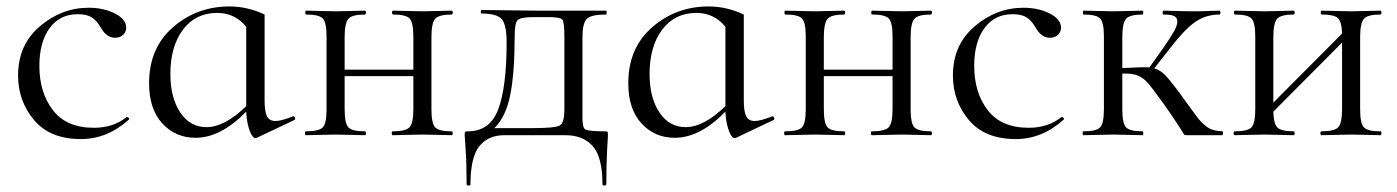

<svg xmlns="http://www.w3.org/2000/svg" viewBox="-20 -419 4330 595"><path d="M231 12Q135 12 85.5 -47Q36 -106 36 -185Q36 -280 103.5 -337.5Q171 -395 255 -395Q300 -395 334.5 -378Q369 -361 371 -336Q372 -322 362.5 -312Q353 -302 336 -302Q310 -302 292 -334Q280 -355 264.5 -365Q249 -375 221 -375Q165 -375 133.5 -331.5Q102 -288 102 -215Q102 -132 144 -77.5Q186 -23 271 -23Q331 -23 372 -56Q374 -57 376.5 -55.5Q379 -54 380 -52Q381 -50 379 -48Q312 12 231 12Z M887 -58Q892 -60 894 -54.5Q896 -49 892 -47L776 8Q773 9 771 9Q766 9 760 -0.5Q754 -10 749 -29.5Q744 -49 743 -73Q664 8 586 8Q524 8 483 -36.5Q442 -81 442 -161Q442 -270 516 -334.5Q590 -399 691 -399Q747 -399 800 -374V-107Q800 -73 807.5 -58.5Q815 -44 834 -44Q851 -44 887 -58ZM620 -25Q676 -25 743 -90V-336Q708 -379 653 -379Q586 -379 547 -327Q508 -275 508 -190Q508 -116 538.5 -70.5Q569 -25 620 -25Z M1380 -12Q1383 -12 1383 -6Q1383 0 1380 0Q1368 0 1338 -1Q1308 -2 1290 -2Q1272 -2 1240 -1Q1208 0 1197 0Q1194 0 1194 -6Q1194 -12 1197 -12Q1237 -12 1249 -24.5Q1261 -37 1261 -81V-183H1048V-81Q1048 -37 1059.5 -24.5Q1071 -12 1111 -12Q1114 -12 1114 -6Q1114 0 1111 0Q1100 0 1069 -1Q1038 -2 1021 -2Q1003 -2 971.5 -1Q940 0 928 0Q925 0 925 -6Q925 -12 928 -12Q969 -12 980.5 -24.5Q992 -37 992 -81V-305Q992 -349 980.5 -361.5Q969 -374 929 -374Q926 -374 926 -380Q926 -386 929 -386Q940 -386 971.5 -385Q1003 -384 1021 -384Q1039 -384 1069.5 -385Q1100 -386 1111 -386Q1114 -386 1114 -380Q1114 -374 1111 -374Q1071 -374 1059.5 -360.5Q1048 -347 1048 -303V-203H1261V-305Q1261 -349 1249.5 -361.5Q1238 -374 1198 -374Q1195 -374 1195 -380Q1195 -386 1198 -386Q1209 -386 1240.5 -385Q1272 -384 1290 -384Q1308 -384 1338.5 -385Q1369 -386 1380 -386Q1383 -386 1383 -380Q1383 -374 1380 -374Q1340 -374 1328.5 -360.5Q1317 -347 1317 -303V-81Q1317 -37 1328.5 -24.5Q1340 -12 1380 -12Z M1855 -12Q1862 -12 1863 -10Q1864 -8 1864 0Q1864 2 1861.5 45Q1859 88 1859 152Q1859 156 1853 156Q1847 156 1847 152Q1847 68 1817 34Q1787 0 1733 0H1542Q1493 0 1465.5 34Q1438 68 1438 152Q1438 156 1432 156Q1426 156 1426 152Q1426 86 1423 44.5Q1420 3 1420 0Q1420 -9 1421.5 -10.5Q1423 -12 1430 -12Q1499 -12 1524.5 -81.5Q1550 -151 1550 -288Q1550 -342 1535 -359.5Q1520 -377 1473 -377Q1470 -377 1470 -382.5Q1470 -388 1473 -388Q1484 -388 1558.5 -387Q1633 -386 1646 -386H1858Q1860 -386 1860 -380Q1860 -374 1858 -374Q1812 -374 1798.5 -360.5Q1785 -347 1785 -303V-81Q1785 -75 1785 -64Q1784 -25 1793 -18.5Q1802 -12 1855 -12ZM1729 -81V-305Q1729 -351 1722.5 -358.5Q1716 -366 1679 -366H1634Q1593 -366 1584 -356.5Q1575 -347 1575 -308Q1575 -195 1561.5 -126Q1548 -57 1512 -22H1631Q1700 -22 1714.5 -30Q1729 -38 1729 -81Z M2372 -58Q2377 -60 2379 -54.5Q2381 -49 2377 -47L2261 8Q2258 9 2256 9Q2251 9 2245 -0.5Q2239 -10 2234 -29.5Q2229 -49 2228 -73Q2149 8 2071 8Q2009 8 1968 -36.5Q1927 -81 1927 -161Q1927 -270 2001 -334.5Q2075 -399 2176 -399Q2232 -399 2285 -374V-107Q2285 -73 2292.5 -58.5Q2300 -44 2319 -44Q2336 -44 2372 -58ZM2105 -25Q2161 -25 2228 -90V-336Q2193 -379 2138 -379Q2071 -379 2032 -327Q1993 -275 1993 -190Q1993 -116 2023.5 -70.5Q2054 -25 2105 -25Z M2865 -12Q2868 -12 2868 -6Q2868 0 2865 0Q2853 0 2823 -1Q2793 -2 2775 -2Q2757 -2 2725 -1Q2693 0 2682 0Q2679 0 2679 -6Q2679 -12 2682 -12Q2722 -12 2734 -24.5Q2746 -37 2746 -81V-183H2533V-81Q2533 -37 2544.5 -24.5Q2556 -12 2596 -12Q2599 -12 2599 -6Q2599 0 2596 0Q2585 0 2554 -1Q2523 -2 2506 -2Q2488 -2 2456.5 -1Q2425 0 2413 0Q2410 0 2410 -6Q2410 -12 2413 -12Q2454 -12 2465.5 -24.5Q2477 -37 2477 -81V-305Q2477 -349 2465.5 -361.5Q2454 -374 2414 -374Q2411 -374 2411 -380Q2411 -386 2414 -386Q2425 -386 2456.5 -385Q2488 -384 2506 -384Q2524 -384 2554.5 -385Q2585 -386 2596 -386Q2599 -386 2599 -380Q2599 -374 2596 -374Q2556 -374 2544.5 -360.5Q2533 -347 2533 -303V-203H2746V-305Q2746 -349 2734.5 -361.5Q2723 -374 2683 -374Q2680 -374 2680 -380Q2680 -386 2683 -386Q2694 -386 2725.5 -385Q2757 -384 2775 -384Q2793 -384 2823.5 -385Q2854 -386 2865 -386Q2868 -386 2868 -380Q2868 -374 2865 -374Q2825 -374 2813.5 -360.5Q2802 -347 2802 -303V-81Q2802 -37 2813.5 -24.5Q2825 -12 2865 -12Z M3128 12Q3032 12 2982.5 -47Q2933 -106 2933 -185Q2933 -280 3000.5 -337.5Q3068 -395 3152 -395Q3197 -395 3231.5 -378Q3266 -361 3268 -336Q3269 -322 3259.5 -312Q3250 -302 3233 -302Q3207 -302 3189 -334Q3177 -355 3161.5 -365Q3146 -375 3118 -375Q3062 -375 3030.5 -331.5Q2999 -288 2999 -215Q2999 -132 3041 -77.5Q3083 -23 3168 -23Q3228 -23 3269 -56Q3271 -57 3273.5 -55.5Q3276 -54 3277 -52Q3278 -50 3276 -48Q3209 12 3128 12Z M3768 -12Q3770 -12 3770 -6Q3770 0 3768 0H3658Q3655 0 3653.5 -0.5Q3652 -1 3650.5 -1.5Q3649 -2 3647.5 -5Q3646 -8 3643.5 -12Q3641 -16 3636 -23.5Q3631 -31 3625 -40.5Q3619 -50 3609 -64.5Q3599 -79 3587 -96Q3551 -146 3537.5 -161.5Q3524 -177 3507 -184.5Q3490 -192 3458 -191V-81Q3458 -37 3469.5 -24.5Q3481 -12 3521 -12Q3523 -12 3523 -6Q3523 0 3521 0Q3509 0 3478.5 -1Q3448 -2 3431 -2Q3413 -2 3381.5 -1Q3350 0 3337 0Q3335 0 3335 -6Q3335 -12 3337 -12Q3378 -12 3389.5 -24.5Q3401 -37 3401 -81V-305Q3401 -349 3389.5 -361.5Q3378 -374 3338 -374Q3336 -374 3336 -380Q3336 -386 3338 -386Q3350 -386 3381.5 -385Q3413 -384 3431 -384Q3448 -384 3479 -385Q3510 -386 3521 -386Q3523 -386 3523 -380Q3523 -374 3521 -374Q3481 -374 3469.5 -360.5Q3458 -347 3458 -303V-208Q3527 -212 3542 -210L3584 -269Q3607 -302 3618 -321.5Q3629 -341 3628.5 -353Q3628 -365 3618 -369.5Q3608 -374 3585 -374Q3583 -374 3583 -380Q3583 -386 3585 -386Q3598 -386 3625.5 -385Q3653 -384 3682 -384Q3703 -384 3727 -385Q3751 -386 3760 -386Q3762 -386 3762 -380Q3762 -374 3760 -374Q3716 -374 3682.5 -350Q3649 -326 3604 -267L3557 -207Q3576 -202 3592 -185Q3608 -168 3637 -129Q3643 -120 3646 -116Q3655 -104 3671 -82Q3687 -60 3693.5 -51.5Q3700 -43 3712.5 -32Q3725 -21 3737.5 -17Q3750 -13 3768 -12Z M4258 -12Q4261 -12 4261 -6Q4261 0 4258 0Q4246 0 4216 -1Q4186 -2 4168 -2Q4150 -2 4118 -1Q4086 0 4075 0Q4072 0 4072 -6Q4072 -12 4075 -12Q4115 -12 4127 -24.5Q4139 -37 4139 -81V-287L3926 -73Q3927 -35 3939 -23.5Q3951 -12 3989 -12Q3992 -12 3992 -6Q3992 0 3989 0Q3978 0 3947 -1Q3916 -2 3899 -2Q3881 -2 3849.5 -1Q3818 0 3806 0Q3803 0 3803 -6Q3803 -12 3806 -12Q3847 -12 3858.5 -24.5Q3870 -37 3870 -81V-305Q3870 -349 3858.5 -361.5Q3847 -374 3807 -374Q3804 -374 3804 -380Q3804 -386 3807 -386Q3818 -386 3849.5 -385Q3881 -384 3899 -384Q3917 -384 3947.5 -385Q3978 -386 3989 -386Q3992 -386 3992 -380Q3992 -374 3989 -374Q3949 -374 3937.5 -360.5Q3926 -347 3926 -303V-101L4139 -315Q4138 -352 4126 -363Q4114 -374 4076 -374Q4073 -374 4073 -380Q4073 -386 4076 -386Q4087 -386 4118.5 -385Q4150 -384 4168 -384Q4186 -384 4216.5 -385Q4247 -386 4258 -386Q4261 -386 4261 -380Q4261 -374 4258 -374Q4218 -374 4206.5 -360.5Q4195 -347 4195 -303V-81Q4195 -37 4206.5 -24.5Q4218 -12 4258 -12Z"/></svg>

Font: Cormorant Infant
Style: Regular
Weight: 400
Designer: Christian Thalmann (Catharsis Fonts)
Version: Version 1.000;PS 002.000;hotconv 1.0.88;makeotf.lib2.5.64775